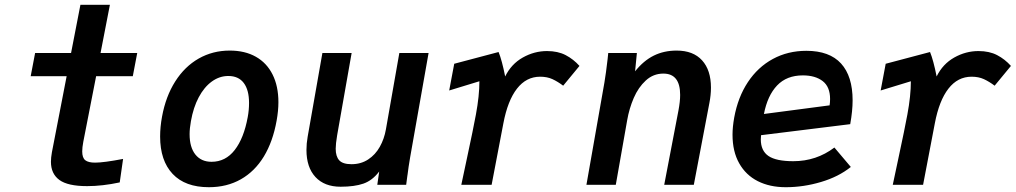

<svg xmlns="http://www.w3.org/2000/svg" viewBox="-20 -771 4240 801"><path d="M192.5 -96Q192.5 -113 196.5 -135.5L258 -453H108L126.5 -550H276.5L315.5 -751H438.5L399.5 -550H552.5L534 -453H381L327.5 -179.5Q323 -155.5 323 -139.5Q323 -112.5 335.8 -102.5Q348.5 -92.5 376.5 -92.5Q412.5 -92.5 493.5 -108L479.5 -10Q407 5.5 343.5 5.5Q263 5.5 227.8 -20.2Q192.5 -46 192.5 -96Z M648 -201.5Q648 -241.5 656 -284.5Q671.5 -369 711 -431.2Q750.5 -493.5 809 -526.8Q867.5 -560 938.5 -560Q1002 -560 1047.5 -534.2Q1093 -508.5 1117.2 -460Q1141.5 -411.5 1141.5 -344.5Q1141.5 -309 1134 -267.5Q1118.5 -180.5 1080.8 -118.2Q1043 -56 984.8 -23Q926.5 10 851.5 10Q752.5 10 700.2 -45.5Q648 -101 648 -201.5ZM1013.5 -282.5Q1019 -312 1019 -341.5Q1019 -395.5 997 -424.8Q975 -454 932.5 -454Q895.5 -454 863.5 -430.8Q831.5 -407.5 809 -365Q786.5 -322.5 776.5 -265.5Q771 -235 771 -211.5Q771 -156.5 795.2 -126.2Q819.5 -96 862.5 -96Q921 -96 959.2 -145.2Q997.5 -194.5 1013.5 -282.5Z M1258.5 -145.5Q1258.5 -172.5 1263.5 -200.5L1325 -550H1447L1386.5 -206.5Q1380.5 -170.5 1380.5 -150.5Q1380.5 -118.5 1395.2 -102.2Q1410 -86 1446.5 -86Q1486 -86 1516 -105.8Q1546 -125.5 1564.5 -158.5Q1583 -191.5 1590 -231.5L1646 -550H1768L1691 -114.5Q1684 -73.5 1680 -40.5Q1680.5 -46 1674.5 0H1554L1562 -55.5Q1533.5 -18 1496.2 -5Q1459 8 1401 8Q1333.5 8 1296 -32.5Q1258.5 -73 1258.5 -145.5Z M1926.5 -103.5Q1955 -236 1965.5 -293.5Q1980 -371.5 1980 -432L1854 -393.5L1875 -505L2060 -554Q2074 -520 2087.5 -452Q2113 -504 2161 -531Q2209 -558 2262 -558Q2307.5 -558 2340 -541Q2372.5 -524 2397.5 -496L2329.5 -413.5Q2307 -430.5 2284.8 -440.8Q2262.5 -451 2233.5 -451Q2175.5 -451 2136.8 -401.2Q2098 -351.5 2080 -256.5L2031 0H1904.5Q1913 -42.5 1926.5 -103.5Z M2515 -525.5Q2515.5 -532.5 2517.5 -550H2637L2629.5 -473.5Q2665 -518 2707.5 -539Q2750 -560 2803 -560Q2872 -560 2909 -519.2Q2946 -478.5 2946 -405.5Q2946 -374.5 2939.5 -341.5L2874.5 0H2751L2810.5 -310.5Q2817.5 -347.5 2817.5 -375Q2817.5 -464 2747.5 -464Q2705.5 -464 2674.2 -435.2Q2643 -406.5 2624 -362.5Q2605 -318.5 2596.5 -269.5L2549 0H2426.5L2501.5 -426.5Q2508 -464.5 2515 -525.5Z M3036 -209Q3036 -241 3043 -280.5Q3058.5 -365.5 3100 -428.2Q3141.5 -491 3204.2 -525Q3267 -559 3344 -559Q3440.5 -559 3488.8 -506Q3537 -453 3537 -352.5Q3537 -308.5 3527 -253L3155 -207Q3154 -195 3154 -189.5Q3154 -142 3186 -120.2Q3218 -98.5 3289.5 -98.5Q3385.5 -98.5 3461 -155.5L3529.5 -74.5Q3478.5 -33.5 3405.2 -11.8Q3332 10 3258 10Q3191.5 10 3141.5 -15.2Q3091.5 -40.5 3063.8 -89.8Q3036 -139 3036 -209ZM3443 -358Q3443 -409 3412 -432.8Q3381 -456.5 3329.5 -456.5Q3262 -456.5 3222 -414.5Q3182 -372.5 3167 -295.5L3441 -331.5Q3443 -344 3443 -358Z M3726.5 -103.5Q3755 -236 3765.5 -293.5Q3780 -371.5 3780 -432L3654 -393.5L3675 -505L3860 -554Q3874 -520 3887.5 -452Q3913 -504 3961 -531Q4009 -558 4062 -558Q4107.5 -558 4140 -541Q4172.5 -524 4197.5 -496L4129.5 -413.5Q4107 -430.5 4084.8 -440.8Q4062.5 -451 4033.5 -451Q3975.5 -451 3936.8 -401.2Q3898 -351.5 3880 -256.5L3831 0H3704.5Q3713 -42.5 3726.5 -103.5Z"/></svg>

Font: JuliaMono BoldItalic
Style: Regular
Weight: 700
Italic angle: -9°
Monospace: yes
Designer: cormullion
Foundry: corm
Version: Version 0.049; ttfautohint (v1.8.4)